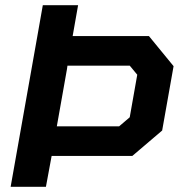

<svg xmlns="http://www.w3.org/2000/svg" viewBox="-20 -720 689 740"><path d="M649 -465 605 -217 490 -119H179L157 0H21L124 -581L145 -700H281L260 -581H554ZM509 -432 480 -467H240L238 -453L199 -233H439L480 -268Z"/></svg>

Font: Chakra Petch
Style: Bold Italic
Weight: 700
Italic angle: -10°
Designer: Katatrad Aksorn Co.,Ltd.
Foundry: Cadson Demak Co.,Ltd.
Version: Version 1.000; ttfautohint (v1.6)